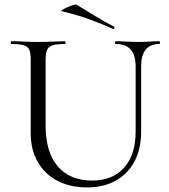

<svg xmlns="http://www.w3.org/2000/svg" viewBox="-20 -805 738 838"><path d="M572 -515Q572 -564 550.5 -588.5Q529 -613 485 -613Q482 -613 482 -619Q482 -625 485 -625Q508 -625 532 -623.5Q556 -622 585 -622Q608 -622 632 -623.5Q656 -625 676 -625Q678 -625 678 -619Q678 -613 676 -613Q636 -613 616 -588.5Q596 -564 596 -515V-231Q596 -154 566.5 -99.5Q537 -45 484 -16Q431 13 360 13Q286 13 230.5 -16Q175 -45 144.5 -98.5Q114 -152 114 -224V-544Q114 -573 108 -587.5Q102 -602 83.5 -607.5Q65 -613 29 -613Q27 -613 27 -619Q27 -625 29 -625Q53 -625 82.5 -623.5Q112 -622 146 -622Q181 -622 211 -623.5Q241 -625 263 -625Q266 -625 266 -619Q266 -613 263 -613Q227 -613 209 -607Q191 -601 185 -586Q179 -571 179 -542V-259Q179 -140 232.5 -78.5Q286 -17 382 -17Q472 -17 522 -73.5Q572 -130 572 -230ZM473 -679Q422 -702 369.5 -721Q317 -740 250 -756Q244 -757 252 -762Q260 -767 273.5 -773Q287 -779 299 -783Q311 -787 315 -784Q353 -761 392 -737Q431 -713 477 -689Q481 -688 479 -682.5Q477 -677 473 -679Z"/></svg>

Font: Cormorant Light
Style: Regular
Weight: 400
Version: Version 4.000